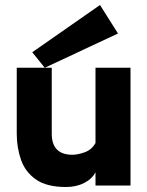

<svg xmlns="http://www.w3.org/2000/svg" viewBox="-20 -743 589 768"><path d="M502 -472V-1H362V-54Q348 -27 316.5 -11Q285 5 244 5Q167 5 124 -25Q81 -55 64 -104Q47 -153 47 -208V-472H187V-208Q187 -124 270 -124Q291 -124 319 -134Q347 -144 362 -171V-472ZM159 -472 109 -534 380 -723 452 -609Z"/></svg>

Font: Lil Grotesk Black
Style: Regular
Weight: 900
Designer: Bastien Sozeau
Foundry: NBR — Bastien Sozeau
Version: Version 3.003; ttfautohint (v1.8.4.7-5d5b);gftools[0.9.33]